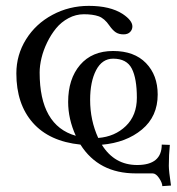

<svg xmlns="http://www.w3.org/2000/svg" viewBox="-20 -469 597 648"><path d="M442.9 87.9Q525.9 87.9 525.9 19L553.2 20Q549.8 53.2 549.8 90.8Q549.8 107.9 557.1 157.2L527.8 159.2Q527.8 148.4 517.1 132.3Q506.3 116.2 495.1 116.2H438Q313 116.2 251.5 19Q146.5 8.3 90.8 -54.7Q35.2 -117.7 35.2 -221.2Q35.2 -283.7 67.9 -336.2Q100.6 -388.7 157 -418.9Q213.4 -449.2 279.8 -449.2Q351.6 -449.2 394 -421.9Q426.8 -399.9 426.8 -379.9Q426.8 -368.7 418.9 -360.8Q411.1 -353 397 -353Q381.3 -353 370.8 -359.9Q360.4 -366.7 349.1 -382.8Q332.5 -407.2 312.7 -414.1Q293 -420.9 263.2 -420.9Q235.8 -420.9 211.2 -407.7Q186.5 -394.5 169.2 -373.3Q151.9 -352.1 139.2 -325.9Q126.5 -299.8 120.1 -273.4Q113.8 -247.1 113.8 -224.1Q113.8 -45.4 235.8 -10.7Q210 -67.4 210 -125Q210 -202.6 250.2 -249.8Q290.5 -296.9 361.8 -296.9Q433.1 -296.9 472.7 -256.1Q512.2 -215.3 512.2 -149.9Q512.2 -76.2 459.2 -32Q406.2 12.2 323.7 19.5Q366.2 87.9 442.9 87.9ZM311.5 -3.4Q367.7 -7.8 404.8 -43.7Q441.9 -79.6 441.9 -139.2Q441.9 -204.1 424.8 -237.5Q407.7 -271 361.8 -271Q324.7 -271 304.4 -232.2Q284.2 -193.4 284.2 -131.8Q284.2 -63 311.5 -3.4Z"/></svg>

Font: Linux Libertine Display G
Style: Regular
Weight: 400
Designer: Philipp H. Poll
Foundry: Philipp H. Poll
Version: Version 5.0.9